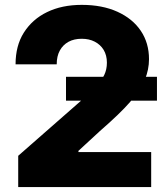

<svg xmlns="http://www.w3.org/2000/svg" viewBox="-20 -757 678 777"><path d="M591.8 0H53.7V-126.5L318.8 -358.9Q352.5 -389.2 369.6 -408.2Q391.6 -432.6 401.9 -453.6Q412.6 -475.6 412.6 -503.4Q412.6 -533.2 399.4 -555.2Q386.2 -576.7 363.3 -588.4Q340.8 -600.1 310.5 -600.1Q279.8 -600.1 257.3 -587.9Q234.4 -575.2 222.2 -552.7Q209.5 -529.8 209.5 -496.6H43Q43 -571.8 76.2 -624.5Q110.8 -679.2 170.4 -708Q230.5 -737.3 311 -737.3Q393.6 -737.3 455.1 -709.5Q516.6 -681.6 549.8 -632.3Q583 -583 583 -517.6Q583 -475.6 566.4 -435.1Q549.3 -394 506.8 -344.7Q466.3 -297.9 384.3 -226.6L297.4 -146.5V-141.6H591.8ZM615.2 -349.6H247.1V-446.3H615.2Z"/></svg>

Font: My Font
Style: Regular
Weight: 500
Designer: Rasmus Andersson
Foundry: rsms
Version: Version 0.001